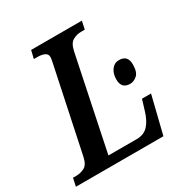

<svg xmlns="http://www.w3.org/2000/svg" viewBox="-182 -844 932 973"><g transform="rotate(-30 284.5 -357.0)"><path d="M-16 0H496L550 -219H497L478 -157Q464 -109 439 -82Q414 -55 372 -55H206L319 -599Q328 -642 351 -654.5Q374 -667 398 -667H421L431 -714H134L123 -667H145Q167 -667 184 -660Q201 -653 201 -633Q201 -625 196 -602L93 -113Q84 -70 61 -58.5Q38 -47 13 -47H-6ZM484 -314Q505 -314 524.5 -331Q544 -348 544 -393Q544 -447 493 -447Q466 -447 449.5 -424.5Q433 -402 433 -368Q433 -314 484 -314Z"/></g></svg>

Font: Noto Serif SemiCondensed Semi
Style: Italic
Weight: 600
Width: 4
Italic angle: -12°
Designer: Monotype Design Team
Foundry: Monotype Imaging Inc.
Version: Version 1.901